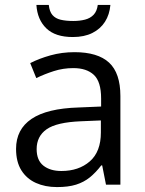

<svg xmlns="http://www.w3.org/2000/svg" viewBox="-20 -758 596 788"><path d="M285.6 -543.9Q381.3 -543.9 427.7 -501Q474.1 -458 474.1 -363.8V0H415L399.4 -79.1H395.5Q373 -49.8 348.6 -30Q324.2 -10.3 292.2 -0.2Q260.3 9.8 213.9 9.8Q165 9.8 127.2 -7.3Q89.4 -24.4 67.6 -59.1Q45.9 -93.8 45.9 -147Q45.9 -227.1 109.4 -270Q172.9 -313 302.7 -316.9L395 -320.8V-353.5Q395 -422.9 365.2 -450.7Q335.4 -478.5 281.2 -478.5Q239.3 -478.5 201.2 -466.3Q163.1 -454.1 128.9 -437.5L104 -499Q140.1 -517.6 187 -530.8Q233.9 -543.9 285.6 -543.9ZM394 -263.7 312.5 -260.3Q212.4 -256.3 171.4 -227.5Q130.4 -198.7 130.4 -146Q130.4 -100.1 158.2 -78.1Q186 -56.2 231.9 -56.2Q303.2 -56.2 348.6 -95.7Q394 -135.3 394 -214.4ZM433.1 -737.8Q429.7 -698.2 410.9 -668.7Q392.1 -639.2 358.9 -622.6Q325.7 -606 278.8 -606Q207 -606 170.2 -641.6Q133.3 -677.2 129.4 -737.8H180.2Q183.1 -710.4 195.3 -696.3Q207.5 -682.1 229 -677Q250.5 -671.9 280.8 -671.9Q307.6 -671.9 329.1 -677.5Q350.6 -683.1 364.3 -697.5Q377.9 -711.9 381.3 -737.8Z"/></svg>

Font: Wonky
Style: Regular
Weight: 400
Designer: Monotype Design Team
Foundry: Monotype Imaging Inc.
Version: Version 3.000